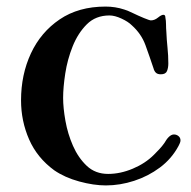

<svg xmlns="http://www.w3.org/2000/svg" viewBox="-20 -560 580 584"><path d="M529 -133Q529 -129 527 -124.5Q525 -120 523 -116Q502 -77 466.5 -50.5Q431 -24 388 -10Q345 4 302 4Q265 4 221 -8Q177 -20 145 -42Q93 -80 68.5 -136Q44 -192 44 -255Q44 -333 74 -397.5Q104 -462 161.5 -501Q219 -540 301 -540Q331 -540 358 -531Q366 -529 383.5 -520.5Q401 -512 418 -505Q435 -498 439 -498Q450 -498 460.5 -506.5Q471 -515 477 -515Q483 -515 483 -507Q485 -497 485 -485.5Q485 -474 486 -463Q487 -439 489.5 -415Q492 -391 492 -367Q492 -354 488 -344Q484 -334 469 -334Q459 -334 454 -339Q449 -344 447 -352Q435 -388 422.5 -422.5Q410 -457 381 -483Q370 -494 349.5 -503.5Q329 -513 313 -513Q271 -513 244 -486Q217 -459 201 -419Q185 -379 178.5 -336.5Q172 -294 172 -262Q172 -232 179 -192.5Q186 -153 202 -116.5Q218 -80 244 -55.5Q270 -31 309 -31Q346 -31 384 -47Q422 -63 448 -89Q456 -97 464.5 -106Q473 -115 480 -125Q483 -130 486 -134.5Q489 -139 493 -143Q501 -151 509 -151Q517 -151 523 -146Q529 -141 529 -133Z"/></svg>

Font: Kaisei Decol
Style: Bold
Weight: 700
Designer: Font-Kai, 金井和夫
Foundry: KAZUO KANAI
Version: Version 5.003